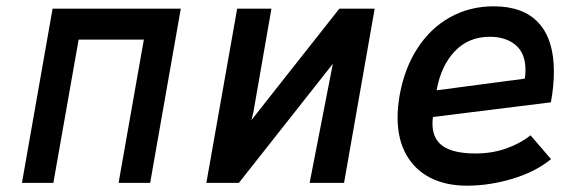

<svg xmlns="http://www.w3.org/2000/svg" viewBox="-20 -579 1840 608"><path d="M146.5 -551.5H552.5L455.5 0H355.5L435.5 -453.5H229L149 0H49.5Z M731 -551.5H839.5L782 -221.5L776 -198.5L1054.5 -551.5H1166.5L1069.5 0H960.5L1034 -377L736.5 0H633.5Z M1239 -207.5Q1239 -239.5 1246 -280Q1261.5 -364 1302.5 -427Q1343.5 -490 1405.5 -524.5Q1467.5 -559 1543.5 -559Q1637.5 -559 1685.8 -506.2Q1734 -453.5 1734 -352.5Q1734 -307 1724.5 -255L1351 -208.5Q1349.5 -197.5 1349.5 -187Q1349.5 -139 1383 -116Q1416.5 -93 1486 -93Q1537.5 -93 1582 -108.5Q1626.5 -124 1660 -150.5L1725 -75Q1676 -35 1603.2 -13Q1530.5 9 1458 9Q1392 9 1342.5 -16.2Q1293 -41.5 1266 -90Q1239 -138.5 1239 -207.5ZM1644 -358Q1644 -410 1613 -436.2Q1582 -462.5 1531 -462.5Q1463.5 -462.5 1420 -416.5Q1376.5 -370.5 1362.5 -293L1642 -330Q1644 -343.5 1644 -358Z"/></svg>

Font: JuliaMono SemiBoldItalic
Style: Regular
Weight: 600
Italic angle: -9°
Monospace: yes
Designer: cormullion
Foundry: corm
Version: Version 0.049; ttfautohint (v1.8.4)